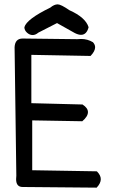

<svg xmlns="http://www.w3.org/2000/svg" viewBox="-20 -855 540 882"><path d="M130 -694Q116 -694 104 -705Q92 -716 92 -730Q102 -767 211 -820Q229 -835 245 -835Q260 -835 299 -808Q373 -775 387 -730Q378 -695 352 -695Q340 -695 324 -703L242 -749L156 -705Q143 -694 130 -694ZM424 7 84 4Q54 4 54 -32L55 -48L47 -638Q49 -678 84 -678L335 -675L353 -676Q382 -676 407 -661Q417 -650 417 -638Q417 -620 396 -598L124 -603V-381L359 -375Q384 -359 384 -340Q384 -320 358 -298L128 -302V-73L425 -68Q443 -50 443 -32Q443 -13 424 7Z"/></svg>

Font: Xiaolai Mono SC
Style: Regular
Weight: 400
Monospace: yes
Designer: LXGW / Nozomi Seto
Version: Version 3.113;September 30, 2024